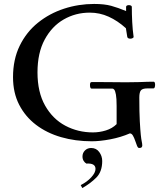

<svg xmlns="http://www.w3.org/2000/svg" viewBox="-20 -703 807 973"><path d="M686 -209Q686 -133 688.5 -88Q691 -43 693.5 -19.5Q696 4 698.5 15Q701 26 701 35Q701 39 698 43Q695 47 685 47Q679 47 674.5 36Q670 25 665 10Q660 -5 653.5 -16Q647 -27 638 -27Q592 -7 539 3Q486 13 445 13Q362 13 289.5 -8Q217 -29 162.5 -70.5Q108 -112 77 -172.5Q46 -233 46 -312Q46 -402 80 -471.5Q114 -541 172.5 -588Q231 -635 304.5 -659Q378 -683 457 -683Q509 -683 543.5 -673.5Q578 -664 619 -647V-668Q619 -673 623.5 -675Q628 -677 633 -677Q638 -677 643 -675Q648 -673 648 -668Q648 -631 650 -591.5Q652 -552 657 -517Q658 -513 652.5 -510Q647 -507 641 -507Q627 -507 625 -516L618 -560Q576 -598 530.5 -618.5Q485 -639 435 -639Q363 -639 303 -604.5Q243 -570 206.5 -502.5Q170 -435 170 -336Q170 -236 208.5 -168Q247 -100 311 -66Q375 -32 451 -32Q484 -32 516.5 -42Q549 -52 571 -74V-166Q571 -205 567.5 -223.5Q564 -242 559.5 -248Q555 -254 550 -254H444Q436 -254 436 -273Q436 -278 437.5 -282.5Q439 -287 444 -287Q465 -287 498.5 -287Q532 -287 565 -286.5Q598 -286 618 -286Q661 -286 685.5 -287Q710 -288 726 -288.5Q742 -289 758 -289Q763 -289 764.5 -284Q766 -279 766 -273Q766 -266 764 -260.5Q762 -255 758 -255H727Q702 -255 694 -245Q686 -235 686 -209ZM389 235Q421 219 442.5 195.5Q464 172 464 153Q464 123 418 126Q410 122 404 112.5Q398 103 398 90Q398 72 410.5 59.5Q423 47 442 47Q468 47 483 67.5Q498 88 498 113Q498 167 468 197Q438 227 397 250Z"/></svg>

Font: Sedan SC
Style: Regular
Weight: 400
Designer: Sebastian Salazar
Foundry: Sebastian Salazar
Version: Version 1.100; ttfautohint (v1.8.4.7-5d5b)